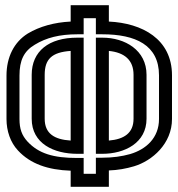

<svg xmlns="http://www.w3.org/2000/svg" viewBox="-20 -694 686 739"><path d="M399 0V-38C433 -39 466 -45 496 -54C566 -75 642 -141 642 -236V-404C642 -544 527 -605 399 -611V-649V-674H374H277H252V-649V-611C189 -608 132 -592 87 -565C34 -532 5 -474 5 -403V-236C5 -190 20 -146 49 -115C97 -63 165 -40 252 -37V0V25H277H374H399V0ZM349 -25H302V-61V-86H277C185 -86 129 -103 86 -149C64 -173 55 -198 55 -236V-403C55 -462 72 -497 114 -522C158 -549 210 -562 277 -562H302V-587V-624H349V-587V-562H374C501 -562 592 -521 592 -404V-236C592 -163 542 -119 481 -101C449 -92 414 -87 374 -87H349V-62V-25ZM152 -406C152 -466 179 -493 252 -498V-153C189 -157 152 -180 152 -237V-406ZM102 -406V-237C102 -141 188 -102 277 -102H302V-127V-524V-549H277C168 -549 102 -497 102 -406ZM399 -153V-498C458 -492 494 -464 494 -406V-237C494 -182 458 -158 399 -153ZM374 -102C460 -102 544 -144 544 -237V-406C544 -501 461 -549 374 -549H349V-524V-127V-102H374Z"/></svg>

Font: Gamestation DisplayOutline
Style: Regular
Weight: 400
Designer: Jonas Hecksher
Foundry: Jonas Hecksher, Playtypeª, e-types AS
Version: Version 1.003